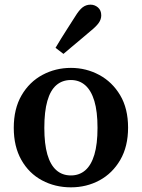

<svg xmlns="http://www.w3.org/2000/svg" viewBox="-20 -789 608 823"><path d="M284 14Q216 14 160 -16Q104 -46 71.5 -103.5Q39 -161 39 -241Q39 -323 72.5 -380.5Q106 -438 162 -468Q218 -498 284 -498Q349 -498 405 -468Q461 -438 495 -381Q529 -324 529 -242Q529 -161 495.5 -103.5Q462 -46 406.5 -16Q351 14 284 14ZM284 -37Q320 -37 345.5 -59Q371 -81 384.5 -126Q398 -171 398 -241Q398 -311 384.5 -356Q371 -401 345.5 -423.5Q320 -446 284 -446Q247 -446 221.5 -424Q196 -402 183 -356.5Q170 -311 170 -241Q170 -172 183 -127Q196 -82 221.5 -59.5Q247 -37 284 -37ZM218 -584Q230 -604 242.5 -624.5Q255 -645 270 -668Q285 -691 302 -718Q319 -746 334 -757.5Q349 -769 368 -769Q386 -769 400 -757Q414 -745 414 -723Q414 -706 403 -690.5Q392 -675 367 -655Q344 -635 324.5 -619Q305 -603 287.5 -588Q270 -573 252 -558Z"/></svg>

Font: Source Serif 4 18pt SemiBold
Style: Regular
Weight: 600
Designer: Frank Grießhammer
Foundry: Adobe Systems Incorporated
Version: Version 4.004;hotconv 1.0.116;makeotfexe 2.5.65601